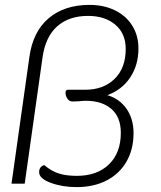

<svg xmlns="http://www.w3.org/2000/svg" viewBox="-20 -751 657 785"><path d="M526 -207Q526 -140 497 -90Q468 -40 415.5 -13Q363 14 293 14Q235 14 187.5 -3.5Q140 -21 140 -47Q140 -70 161 -76Q189 -52 219.5 -42Q250 -32 294 -32Q377 -32 425.5 -79Q474 -126 474 -208Q474 -272 435.5 -305.5Q397 -339 330 -339Q320 -339 302 -337L277 -336Q263 -336 255 -348.5Q247 -361 248 -375Q250 -384 257 -384H328Q403 -384 448.5 -428.5Q494 -473 494 -551Q494 -614 451.5 -650Q409 -686 340 -686Q262 -686 214 -643.5Q166 -601 154 -517L81 0H27L100 -517Q114 -621 178.5 -676Q243 -731 346 -731Q404 -731 449.5 -709Q495 -687 520.5 -646.5Q546 -606 546 -553Q546 -485 512.5 -434.5Q479 -384 419 -362Q469 -347 497.5 -306Q526 -265 526 -207Z"/></svg>

Font: Krub Light
Style: Italic
Weight: 300
Italic angle: -8°
Designer: Ekaluck Peanpanawate
Foundry: Cadson Demak Co.,Ltd.
Version: Version 1.000; ttfautohint (v1.6)